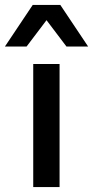

<svg xmlns="http://www.w3.org/2000/svg" viewBox="-52 -760 378 780"><path d="M306 -571H218L137 -678L56 -571H-32L81 -740H193ZM190 -500V0H83V-500Z"/></svg>

Font: Elaine Sans Medium
Style: Regular
Weight: 500
Designer: Wei Huang
Foundry: Wei Huang
Version: Version 2.001;PS 002.001;hotconv 1.0.88;makeotf.lib2.5.64775